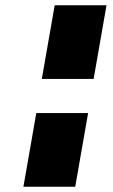

<svg xmlns="http://www.w3.org/2000/svg" viewBox="-20 -715 428 730"><path d="M188 -695 139 -415H336L385 -695ZM315 -285H118L69 -5H266Z"/></svg>

Font: Jost* Black
Style: Italic
Weight: 900
Italic angle: -10°
Version: Version 3.7